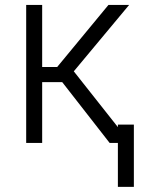

<svg xmlns="http://www.w3.org/2000/svg" viewBox="-20 -565 589 759"><path d="M83.5 0V-545.5H146.7V-300.1H206L408.7 -545.5H490.4L271.7 -283L446 -62.5V-72.4H509.2V173.7H446V0H413.4L225.9 -240.4H146.7V0Z"/></svg>

Font: Inter Light BETA
Style: Regular
Weight: 300
Designer: Rasmus Andersson
Foundry: rsms
Version: Version 3.011;git-f93a4a705